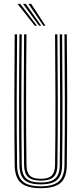

<svg xmlns="http://www.w3.org/2000/svg" viewBox="-20 -980 427 1006"><path d="M193.8 6Q121.5 6 89.8 -21.8Q58 -49.5 57 -113.8Q55 -283.2 55.2 -455Q55.5 -626.8 57 -800H69.5Q67.8 -634 67.5 -461.4Q67.2 -288.8 69.5 -114Q70.2 -54.2 99.6 -29Q129 -3.8 193.8 -3.8Q258 -3.8 287.5 -28.9Q317 -54 317.8 -114Q320 -283.2 319.8 -455Q319.5 -626.8 317.8 -800H330Q331.8 -626.8 332 -457.1Q332.2 -287.5 330 -113.8Q329.2 -49.5 297.5 -21.8Q265.8 6 193.8 6ZM193.8 -13.8Q134.8 -13.8 108.6 -36.9Q82.5 -60 81.8 -114.2Q79.5 -284.2 79.8 -455.4Q80 -626.5 81.8 -800H94Q92.2 -633.2 92 -460.4Q91.8 -287.5 94 -114.2Q94.8 -65.2 118.1 -44.5Q141.5 -23.8 193.8 -23.8Q245.8 -23.8 269.1 -44.5Q292.5 -65.2 293 -114.2Q295.2 -283.8 295 -455.1Q294.8 -626.5 293 -800H305.5Q307 -627.2 307.4 -457.5Q307.8 -287.8 305.5 -114.2Q304.8 -60 278.5 -36.9Q252.2 -13.8 193.8 -13.8ZM193.8 -33.5Q147.8 -33.5 127.4 -52.2Q107 -71 106.2 -114.5Q104 -285.2 104.4 -455.9Q104.8 -626.5 106.2 -800H118.8Q117 -634 116.8 -460.5Q116.5 -287 118.8 -114.8Q119.2 -77 136.2 -60.1Q153.2 -43.2 193.8 -43.2Q234 -43.2 251 -60.1Q268 -77 268.5 -114.8Q270.8 -285.2 270.5 -455.9Q270.2 -626.5 268.5 -800H280.8Q282.5 -627 282.8 -457Q283 -287 280.8 -114.5Q280.2 -70.5 259.8 -52Q239.2 -33.5 193.8 -33.5ZM162.5 -845 71.8 -959.8H86.2L174 -845ZM184.8 -845 100.5 -959.8H115L196 -845ZM207 -845 129 -959.8H143.5L218.2 -845Z"/></svg>

Font: Big Shoulders Inline Text Light
Style: Regular
Weight: 300
Designer: Patric King
Foundry: XO Type Co
Version: Version 1.000